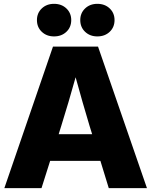

<svg xmlns="http://www.w3.org/2000/svg" viewBox="-20 -967 778 987"><path d="M2.4 0 252.4 -727.5H483.9L735.4 0H539.1L496.1 -140.1H237.8L193.4 0ZM281.7 -277.3H453.6L440.4 -319.8Q422.4 -380.9 404.5 -441.9Q386.7 -502.9 368.7 -569.8Q350.1 -502.9 332 -441.9Q314 -380.9 294.9 -319.8ZM480.5 -779.8Q442.4 -779.8 417.5 -803.5Q392.6 -827.1 392.6 -863.8Q392.6 -899.9 417.5 -923.6Q442.4 -947.3 480.5 -947.3Q519 -947.3 543.9 -923.6Q568.8 -899.9 568.8 -863.8Q568.8 -827.1 543.9 -803.5Q519 -779.8 480.5 -779.8ZM257.8 -779.8Q219.7 -779.8 194.8 -803.5Q169.9 -827.1 169.9 -863.8Q169.9 -899.9 194.8 -923.6Q219.7 -947.3 257.8 -947.3Q296.4 -947.3 321.3 -923.6Q346.2 -899.9 346.2 -863.8Q346.2 -827.1 321.3 -803.5Q296.4 -779.8 257.8 -779.8Z"/></svg>

Font: Inter Display ExtraBold
Style: Regular
Weight: 800
Designer: Rasmus Andersson
Foundry: rsms
Version: Version 4.000;git-a52131595